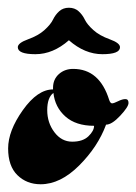

<svg xmlns="http://www.w3.org/2000/svg" viewBox="-20 -430 352 496"><path d="M223 -105Q223 -92 208.5 -78Q194 -64 166.5 -64Q139 -64 120.5 -88.5Q102 -113 102 -145.5Q102 -178 118 -190Q122 -153 149 -129Q176 -105 223 -105ZM262 -172Q237 -252 169 -252Q147 -252 132 -238.5Q117 -225 117 -203V-199Q77 -199 39 -145.5Q1 -92 1 -46.5Q1 -1 25 22.5Q49 46 85 46Q136 46 184.5 -2.5Q233 -51 254 -108Q269 -108 290.5 -131Q312 -154 312 -164Q312 -174 304 -174Q296 -174 285 -168.5Q274 -163 269.5 -163Q265 -163 262 -172ZM158 -326Q117 -290 71.5 -290Q26 -290 26 -308Q26 -319 52.5 -328.5Q79 -338 95 -352.5Q111 -367 117 -379.5Q123 -392 133 -401Q143 -410 158 -410Q173 -410 183 -401Q193 -392 199 -379.5Q205 -367 221 -352.5Q237 -338 263.5 -328.5Q290 -319 290 -308Q290 -290 244.5 -290Q199 -290 158 -326Z"/></svg>

Font: Dr Sugiyama
Style: Regular
Weight: 400
Designer: Alejandro Paul
Foundry: Alejandro Paul
Version: Version 1.000